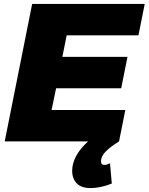

<svg xmlns="http://www.w3.org/2000/svg" viewBox="-20 -721 758 979"><path d="M320 -541 298 -431H630L598 -271H266L243 -160H619L587 0Q542 28 518.5 52Q495 76 495 101Q495 120 512 120Q523 120 541 112L550 215Q492 238 442 238Q395 238 371.5 214Q348 190 348 150Q348 74 429 0H4L144 -701H718L686 -541Z"/></svg>

Font: Gontserrat ExtraBold
Style: Italic
Weight: 800
Italic angle: -11.3°
Designer: Julieta Ulanovsky
Foundry: Julieta Ulanovsky
Version: Version 6.001